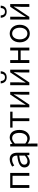

<svg xmlns="http://www.w3.org/2000/svg" viewBox="2150 -2998 1079 5419"><g transform="rotate(-90 2689.5 -288.5)"><path d="M94 0H176V-474H438V0H519V-540H94Z M830 13C898 13 960 -22 1012 -66H1015L1023 0H1089V-335C1089 -465 1037 -554 906 -554C819 -554 743 -514 697 -484L729 -426C770 -455 828 -486 893 -486C986 -486 1009 -414 1008 -341C776 -315 673 -257 673 -139C673 -41 741 13 830 13ZM852 -53C797 -53 752 -79 752 -144C752 -218 817 -264 1008 -286V-128C953 -79 906 -53 852 -53Z M1265 231H1347V45L1345 -50C1395 -10 1447 13 1497 13C1621 13 1732 -94 1732 -278C1732 -445 1658 -554 1517 -554C1453 -554 1393 -517 1343 -477H1340L1332 -540H1265ZM1485 -56C1448 -56 1398 -71 1347 -115V-408C1402 -458 1451 -485 1498 -485C1606 -485 1648 -401 1648 -277C1648 -141 1579 -56 1485 -56Z M1981 0H2062V-474H2247V-540H1797V-474H1981Z M2369 0H2445L2659 -320C2680 -353 2711 -403 2732 -437H2737C2732 -366 2728 -294 2728 -236V0H2807V-540H2731L2518 -220C2497 -187 2466 -137 2445 -104H2441C2444 -174 2449 -247 2449 -304V-540H2369Z M2995 0H3071L3285 -320C3306 -353 3337 -403 3358 -437H3363C3358 -366 3354 -294 3354 -236V0H3433V-540H3357L3144 -220C3123 -187 3092 -137 3071 -104H3067C3070 -174 3075 -247 3075 -304V-540H2995ZM3217 -639C3342 -639 3384 -725 3388 -808H3321C3319 -744 3294 -688 3217 -688C3139 -688 3114 -744 3112 -808H3045C3050 -725 3092 -639 3217 -639Z M3621 0H3703V-245H3975V0H4056V-540H3975V-317H3703V-540H3621Z M4452 13C4584 13 4700 -91 4700 -269C4700 -450 4584 -554 4452 -554C4320 -554 4204 -450 4204 -269C4204 -91 4320 13 4452 13ZM4452 -55C4355 -55 4288 -141 4288 -269C4288 -398 4355 -485 4452 -485C4550 -485 4617 -398 4617 -269C4617 -141 4550 -55 4452 -55Z M4847 0H4923L5137 -320C5158 -353 5189 -403 5210 -437H5215C5210 -366 5206 -294 5206 -236V0H5285V-540H5209L4996 -220C4975 -187 4944 -137 4923 -104H4919C4922 -174 4927 -247 4927 -304V-540H4847ZM5069 -639C5194 -639 5236 -725 5240 -808H5173C5171 -744 5146 -688 5069 -688C4991 -688 4966 -744 4964 -808H4897C4902 -725 4944 -639 5069 -639Z"/></g></svg>

Font: ChiuKong Gothic MN Normal
Style: Regular
Weight: 350
Designer: Ryoko NISHIZUKA 西塚涼子 (kana, bopomofo & ideographs); Paul D. Hunt (Latin, Greek & Cyrillic); Sandoll Communications 산돌커뮤니
Foundry: Adobe
Version: Version 1.300